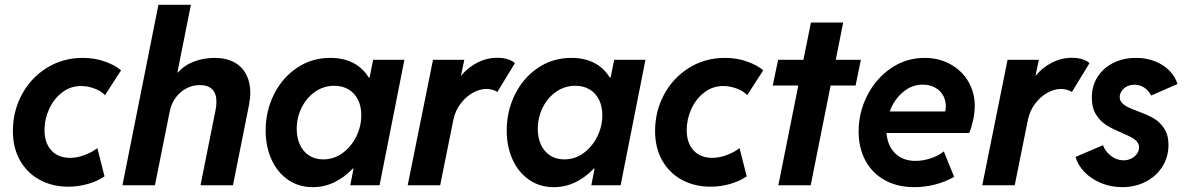

<svg xmlns="http://www.w3.org/2000/svg" viewBox="-20 -772 4940 800"><path d="M33.7 -226.1Q33.7 -308.6 71.3 -378.4Q108.9 -448.2 175.5 -489.5Q242.2 -530.8 324.7 -530.8Q375 -530.8 417.7 -515.4Q460.4 -500 484.4 -479L417.5 -375.5Q402.3 -392.6 373.8 -403.1Q345.2 -413.6 317.4 -413.6Q273.9 -413.6 239.3 -387.2Q204.6 -360.8 185.1 -318.4Q165.5 -275.9 165.5 -229.5Q165.5 -176.8 193.8 -145.5Q222.2 -114.3 272.5 -114.3Q301.8 -114.3 332.5 -126Q363.3 -137.7 385.7 -154.8L415.5 -37.1Q385.7 -16.6 345.7 -5.4Q305.7 5.9 264.6 5.9Q199.2 5.9 146.7 -22Q94.2 -49.8 64 -102.5Q33.7 -155.3 33.7 -226.1Z M640.1 -752H775.4L719.2 -470.2H721.7Q748 -500.5 788.6 -515.6Q829.1 -530.8 873.5 -530.8Q923.3 -530.8 956.8 -512Q990.2 -493.2 1006.6 -460.4Q1022.9 -427.7 1022.9 -385.7Q1022.9 -362.8 1017.6 -335L950.7 0H815.4L878.4 -314.9Q881.8 -332 881.8 -348.1Q881.8 -382.3 864.3 -399.9Q846.7 -417.5 813 -417.5Q783.7 -417.5 757.3 -404.1Q731 -390.6 712.4 -365.7Q693.8 -340.8 687 -306.6L625.5 0H490.2Z M1086.9 -228.5Q1086.9 -308.6 1121.1 -377.9Q1155.3 -447.3 1216.8 -489Q1278.3 -530.8 1356.4 -530.8Q1411.1 -530.8 1451.7 -509.8Q1492.2 -488.8 1516.1 -449.2H1520L1534.7 -522.9H1665L1561.5 0H1439.5L1453.1 -69.8H1450.2Q1415.5 -33.2 1373.3 -12.7Q1331.1 7.8 1283.2 7.8Q1224.1 7.8 1179.7 -23.2Q1135.3 -54.2 1111.1 -107.9Q1086.9 -161.6 1086.9 -228.5ZM1485.4 -292Q1485.4 -328.6 1471.7 -356.2Q1458 -383.8 1432.6 -399.2Q1407.2 -414.6 1373 -414.6Q1328.1 -414.6 1292.2 -389.2Q1256.3 -363.8 1236.3 -322.5Q1216.3 -281.2 1216.3 -235.4Q1216.3 -198.7 1229.2 -169.9Q1242.2 -141.1 1267.1 -124.5Q1292 -107.9 1326.7 -107.9Q1371.6 -107.9 1407.7 -134.5Q1443.8 -161.1 1464.6 -203.6Q1485.4 -246.1 1485.4 -292Z M1784.2 -522.9H1914.6L1900.9 -457.5H1902.3Q1927.7 -489.3 1967.5 -510.3Q2007.3 -531.2 2052.2 -531.2Q2077.6 -531.2 2097.2 -524.7Q2116.7 -518.1 2125.5 -508.8L2052.2 -388.7Q2045.4 -394 2032.5 -397.7Q2019.5 -401.4 2006.3 -401.4Q1979 -401.4 1950 -385.3Q1920.9 -369.1 1898.7 -339.6Q1876.5 -310.1 1868.7 -271.5L1814 0H1678.7Z M2091.3 -228.5Q2091.3 -308.6 2125.5 -377.9Q2159.7 -447.3 2221.2 -489Q2282.7 -530.8 2360.8 -530.8Q2415.5 -530.8 2456.1 -509.8Q2496.6 -488.8 2520.5 -449.2H2524.4L2539.1 -522.9H2669.4L2565.9 0H2443.8L2457.5 -69.8H2454.6Q2419.9 -33.2 2377.7 -12.7Q2335.4 7.8 2287.6 7.8Q2228.5 7.8 2184.1 -23.2Q2139.6 -54.2 2115.5 -107.9Q2091.3 -161.6 2091.3 -228.5ZM2489.7 -292Q2489.7 -328.6 2476.1 -356.2Q2462.4 -383.8 2437 -399.2Q2411.6 -414.6 2377.4 -414.6Q2332.5 -414.6 2296.6 -389.2Q2260.7 -363.8 2240.7 -322.5Q2220.7 -281.2 2220.7 -235.4Q2220.7 -198.7 2233.6 -169.9Q2246.6 -141.1 2271.5 -124.5Q2296.4 -107.9 2331.1 -107.9Q2376 -107.9 2412.1 -134.5Q2448.2 -161.1 2469 -203.6Q2489.7 -246.1 2489.7 -292Z M2709.5 -226.1Q2709.5 -308.6 2747.1 -378.4Q2784.7 -448.2 2851.3 -489.5Q2918 -530.8 3000.5 -530.8Q3050.8 -530.8 3093.5 -515.4Q3136.2 -500 3160.2 -479L3093.3 -375.5Q3078.1 -392.6 3049.6 -403.1Q3021 -413.6 2993.2 -413.6Q2949.7 -413.6 2915 -387.2Q2880.4 -360.8 2860.8 -318.4Q2841.3 -275.9 2841.3 -229.5Q2841.3 -176.8 2869.6 -145.5Q2897.9 -114.3 2948.2 -114.3Q2977.5 -114.3 3008.3 -126Q3039.1 -137.7 3061.5 -154.8L3091.3 -37.1Q3061.5 -16.6 3021.5 -5.4Q2981.4 5.9 2940.4 5.9Q2875 5.9 2822.5 -22Q2770 -49.8 2739.7 -102.5Q2709.5 -155.3 2709.5 -226.1Z M3306.2 -415.5H3199.7L3222.2 -522.9H3327.6L3358.9 -678.2H3493.2L3462.4 -522.9H3566.9L3544.9 -415.5H3440.9L3357.9 0H3223.1Z M3557.6 -224.6Q3557.6 -303.2 3593.5 -374Q3629.4 -444.8 3692.4 -487.8Q3755.4 -530.8 3832.5 -530.8Q3892.6 -530.8 3940.4 -504.2Q3988.3 -477.5 4014.9 -431.9Q4041.5 -386.2 4041.5 -331.1Q4041.5 -303.2 4034.9 -272.5Q4028.3 -241.7 4018.6 -217.8H3673.8Q3677.7 -165 3709.7 -133.3Q3741.7 -101.6 3794.4 -101.6Q3827.1 -101.6 3859.6 -112.8Q3892.1 -124 3912.6 -141.1L3955.6 -35.2Q3919.9 -14.6 3877 -3.4Q3834 7.8 3790 7.8Q3718.8 7.8 3666.3 -21.5Q3613.8 -50.8 3585.7 -103.3Q3557.6 -155.8 3557.6 -224.6ZM3918.5 -307.6Q3920.9 -317.4 3920.9 -329.1Q3920.9 -355.5 3908.7 -376Q3896.5 -396.5 3874.5 -408Q3852.5 -419.4 3825.2 -419.4Q3778.8 -419.4 3741.9 -387.9Q3705.1 -356.4 3687 -307.6Z M4178.2 -522.9H4308.6L4294.9 -457.5H4296.4Q4321.8 -489.3 4361.6 -510.3Q4401.4 -531.2 4446.3 -531.2Q4471.7 -531.2 4491.2 -524.7Q4510.7 -518.1 4519.5 -508.8L4446.3 -388.7Q4439.5 -394 4426.5 -397.7Q4413.6 -401.4 4400.4 -401.4Q4373 -401.4 4344 -385.3Q4314.9 -369.1 4292.7 -339.6Q4270.5 -310.1 4262.7 -271.5L4208 0H4072.8Z M4461.4 -118.2 4575.7 -167Q4584.5 -142.1 4608.4 -123Q4632.3 -104 4661.6 -104Q4679.2 -104 4694.1 -111.6Q4709 -119.1 4717.5 -131.3Q4726.1 -143.6 4726.1 -157.7Q4726.1 -171.9 4717 -182.1Q4708 -192.4 4694.3 -199.7Q4680.7 -207 4655.3 -217.8Q4616.2 -234.4 4591.1 -249.8Q4565.9 -265.1 4547.6 -293.5Q4529.3 -321.8 4529.3 -365.2Q4529.3 -414.6 4553.5 -452.1Q4577.6 -489.7 4619.6 -510.3Q4661.6 -530.8 4713.4 -530.8Q4757.8 -530.8 4794.2 -515.9Q4830.6 -501 4854 -476.3Q4877.4 -451.7 4886.2 -421.9L4776.4 -374Q4766.6 -393.6 4748.8 -406.2Q4731 -418.9 4707 -418.9Q4689 -418.9 4675 -411.6Q4661.1 -404.3 4653.3 -392.3Q4645.5 -380.4 4645.5 -367.7Q4645.5 -353.5 4655 -343.3Q4664.6 -333 4679.2 -325.9Q4693.8 -318.8 4719.2 -309.1Q4759.3 -294.4 4785.2 -280Q4811 -265.6 4829.8 -238.3Q4848.6 -210.9 4848.6 -167.5Q4848.6 -117.7 4823.2 -77.6Q4797.9 -37.6 4753.9 -14.9Q4710 7.8 4656.2 7.8Q4608.9 7.8 4567.6 -9.3Q4526.4 -26.4 4498.5 -55.4Q4470.7 -84.5 4461.4 -118.2Z"/></svg>

Font: Reddit Sans Chocolate
Style: Bold Italic
Weight: 700
Italic angle: -11.25°
Designer: Stephen Hutchings
Version: Version 1.013